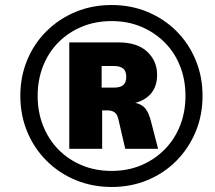

<svg xmlns="http://www.w3.org/2000/svg" viewBox="-20 -735 855 765"><path d="M425 10Q348 10 281.5 -17.5Q215 -45 165.5 -94.5Q116 -144 88.5 -210Q61 -276 61 -353Q61 -430 88.5 -496Q116 -562 165.5 -611Q215 -660 281 -687.5Q347 -715 425 -715Q502 -715 568 -687.5Q634 -660 683 -611Q732 -562 759.5 -496Q787 -430 787 -353Q787 -276 759.5 -210Q732 -144 683 -94.5Q634 -45 568 -17.5Q502 10 425 10ZM425 -54Q489 -54 542.5 -76.5Q596 -99 636 -139.5Q676 -180 697.5 -234.5Q719 -289 719 -353Q719 -417 697.5 -471.5Q676 -526 636 -566Q596 -606 542.5 -628.5Q489 -651 425 -651Q360 -651 306 -628.5Q252 -606 212.5 -566Q173 -526 151.5 -471.5Q130 -417 130 -353Q130 -289 151.5 -234.5Q173 -180 212.5 -139.5Q252 -99 306 -76.5Q360 -54 425 -54ZM256 -142V-566H453Q527 -566 566.5 -529Q606 -492 606 -437Q606 -382 571 -351.5Q536 -321 473 -319L501 -327Q534 -326 553.5 -308.5Q573 -291 584 -242L610 -142H479L451 -263Q446 -281 435.5 -288Q425 -295 410 -295H368L387 -306V-142ZM385 -386H435Q459 -386 471 -396Q483 -406 483 -429Q483 -452 470.5 -462Q458 -472 435 -472H385Z"/></svg>

Font: Nunito Sans 11pt Black
Style: Italic
Weight: 900
Italic angle: -9°
Version: Version 3.101;gftools[0.9.27]